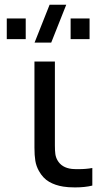

<svg xmlns="http://www.w3.org/2000/svg" viewBox="-20 -808 462 836"><path d="M149.5 -63.5Q137.5 -85 133.8 -108Q130 -131 130 -165V-204V-540H219V-208V-175Q219 -151.5 221 -137.2Q223 -123 230 -110.5Q248.5 -77.5 293 -72.5Q302 -71.5 321 -71.5Q355 -71.5 382 -76.5V0Q350.5 8 306.5 8Q276 8 255.5 4.5Q220.5 -1 193.8 -16.5Q167 -32 149.5 -63.5ZM268.5 -787.5 203 -622.5H130.5L196 -787.5ZM92 -637.5H9.5V-727.5H92ZM370 -637.5H287.5V-727.5H370Z"/></svg>

Font: CCSD_manrope Medium
Style: Regular
Weight: 500
Designer: Mikhail Sharanda
Foundry: Mikhail Sharanda
Version: Version 4.503